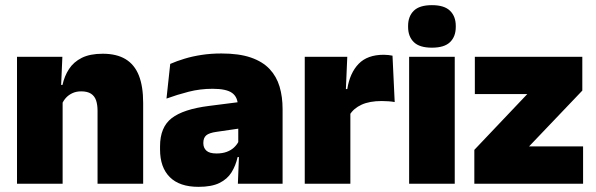

<svg xmlns="http://www.w3.org/2000/svg" viewBox="-20 -713 2313 745"><path d="M358.5 0V-283Q358.5 -306.5 352.8 -323.5Q347 -340.5 333 -349.5Q319 -358.5 295 -358.5Q276.5 -358.5 262 -352Q247.5 -345.5 237.2 -334.8Q227 -324 221 -310.5L194 -383.5H222.5Q230 -418 247.8 -445.2Q265.5 -472.5 297.2 -488.5Q329 -504.5 378.5 -504.5Q432.5 -504.5 467.2 -483.5Q502 -462.5 518.8 -420.2Q535.5 -378 535.5 -313.5V0ZM46 0V-492.5H222L216.5 -366L223 -348V0Z M903 0 908 -126 904.5 -130.5V-283.5L903 -301.5Q903 -336 880.8 -352.2Q858.5 -368.5 805 -368.5Q756.5 -368.5 711.8 -357Q667 -345.5 626 -330.5L640.5 -465Q665.5 -476 696 -485.2Q726.5 -494.5 762.5 -500Q798.5 -505.5 839 -505.5Q907.5 -505.5 953.2 -489.8Q999 -474 1026 -445.2Q1053 -416.5 1064.8 -377Q1076.5 -337.5 1076.5 -290V0ZM750.5 12Q676.5 12 638.8 -25.8Q601 -63.5 601 -133V-145.5Q601 -219.5 646.2 -254.5Q691.5 -289.5 791 -302L916.5 -318L927 -217L820.5 -201.5Q791.5 -197.5 780.2 -187.8Q769 -178 769 -159V-157Q769 -139.5 780.8 -128.5Q792.5 -117.5 820 -117.5Q843 -117.5 859.8 -123.8Q876.5 -130 887.8 -140.5Q899 -151 905.5 -163.5L930.5 -103.5H902Q894.5 -70 878.2 -44Q862 -18 831.5 -3Q801 12 750.5 12Z M1337 -267.5 1286 -367.5H1327.5Q1337.5 -430 1371.5 -465.2Q1405.5 -500.5 1469 -500.5Q1478.5 -500.5 1486.8 -499.5Q1495 -498.5 1503 -497L1511.5 -317Q1501.5 -319 1487.8 -320Q1474 -321 1461 -321Q1414 -321 1383 -306.8Q1352 -292.5 1337 -267.5ZM1162.5 0V-492.5H1327.5L1320.5 -329.5H1339.5V0Z M1567.5 0V-492.5H1744.5V0ZM1656 -528Q1607.5 -528 1585.5 -549.8Q1563.5 -571.5 1563.5 -608.5V-612.5Q1563.5 -649.5 1585.5 -671.2Q1607.5 -693 1656 -693Q1704 -693 1726.2 -671.2Q1748.5 -649.5 1748.5 -612.5V-608.5Q1748.5 -571 1726.2 -549.5Q1704 -528 1656 -528Z M2242.5 -145V0H1820.5V-131.5L2026 -348H1822.5V-492.5H2239.5V-361.5L2033 -145Z"/></svg>

Font: Anek Tamil ExtraBold
Style: Regular
Weight: 800
Designer: Aadarsh Rajan (Tamil), Yesha Goshar (Latin)
Foundry: Ek Type
Version: Version 1.003